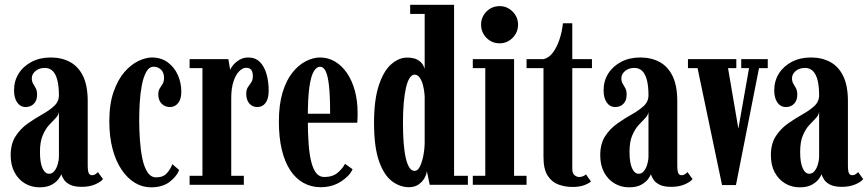

<svg xmlns="http://www.w3.org/2000/svg" viewBox="-20 -770 3616 800"><path d="M144.5 10.5Q111.5 10.5 84.2 -5.5Q57 -21.5 40.8 -51.5Q24.5 -81.5 24.5 -123Q24.5 -171 44.8 -202.2Q65 -233.5 95 -254.8Q125 -276 155 -292.8Q185 -309.5 205.2 -328Q225.5 -346.5 225.5 -373Q225.5 -409.5 219.2 -435Q213 -460.5 200 -473.8Q187 -487 167 -487Q143 -487 127.8 -474Q112.5 -461 112.5 -444Q112.5 -430.5 118 -421.5Q123.5 -412.5 129 -402.5Q134.5 -392.5 134.5 -375Q134.5 -351.5 121.2 -337.8Q108 -324 87 -324Q65 -324 51.8 -342.8Q38.5 -361.5 38.5 -393.5Q38.5 -433 58 -463.8Q77.5 -494.5 112 -512.5Q146.5 -530.5 191.5 -530.5Q236.5 -530.5 271.2 -512Q306 -493.5 325.8 -453.5Q345.5 -413.5 345.5 -348V-82Q345.5 -57 349.8 -48.5Q354 -40 363 -40Q372 -40 378.5 -44.8Q385 -49.5 388 -53L409 -24Q401 -12.5 377 -2Q353 8.5 321 8.5Q289 8.5 271.5 -0.5Q254 -9.5 246.2 -21.8Q238.5 -34 235.5 -44Q233.5 -37.5 224.2 -24.5Q215 -11.5 195.8 -0.5Q176.5 10.5 144.5 10.5ZM184.5 -46Q197.5 -46 206.5 -57.2Q215.5 -68.5 220.5 -85.5Q225.5 -102.5 225.5 -119.5V-303.5Q223.5 -289.5 211.2 -277.2Q199 -265 184 -248.5Q169 -232 157.8 -205.5Q146.5 -179 146.5 -137Q146.5 -92.5 157 -69.2Q167.5 -46 184.5 -46Z M609 10.5Q573.5 10.5 542.2 -8.2Q511 -27 486.8 -62.8Q462.5 -98.5 449 -149.5Q435.5 -200.5 435.5 -264.5Q435.5 -336.5 453.2 -387.2Q471 -438 498.2 -469.5Q525.5 -501 556.5 -515.8Q587.5 -530.5 613 -530.5Q651.5 -530.5 679 -510.2Q706.5 -490 721 -457.5Q735.5 -425 735.5 -388Q735.5 -357 722.2 -340.5Q709 -324 688.5 -324Q667 -324 653.2 -338.2Q639.5 -352.5 639.5 -376.5Q639.5 -392 645.5 -401.5Q651.5 -411 657.5 -420.5Q663.5 -430 663.5 -445Q663.5 -468.5 650.5 -480.2Q637.5 -492 620.5 -492Q601.5 -492 589.5 -470.5Q577.5 -449 571 -415Q564.5 -381 562.2 -342Q560 -303 560 -268Q560 -227.5 563 -185.8Q566 -144 573.2 -109Q580.5 -74 594.5 -52.5Q608.5 -31 631 -31Q659.5 -31 675 -48Q690.5 -65 698 -86L726.5 -61.5Q716 -34.5 686.5 -12Q657 10.5 609 10.5Z M770 0V-37.5H823.5V-486H770V-523.5H931.5L939 -479Q941.5 -486.5 951.5 -498.8Q961.5 -511 977.8 -520.8Q994 -530.5 1014.5 -530.5Q1044 -530.5 1062.8 -511.8Q1081.5 -493 1090.5 -461.5Q1099.5 -430 1099.5 -392Q1099.5 -359 1086.8 -341.5Q1074 -324 1052 -324Q1031.5 -324 1018.8 -338.8Q1006 -353.5 1006 -379.5Q1006 -396.5 1013 -406.8Q1020 -417 1026.8 -426.8Q1033.5 -436.5 1033.5 -452Q1033.5 -470.5 1026.8 -479Q1020 -487.5 1005.5 -487.5Q991 -487.5 976.5 -473Q962 -458.5 952.8 -430.2Q943.5 -402 943.5 -361V-37.5H996V0Z M1316 10Q1277 10 1244.8 -7.8Q1212.5 -25.5 1189.5 -60.2Q1166.5 -95 1154.2 -146Q1142 -197 1142 -263.5Q1142 -334.5 1157.5 -385.2Q1173 -436 1198.8 -468Q1224.5 -500 1254.8 -515.2Q1285 -530.5 1313.5 -530.5Q1348 -530.5 1376.5 -513.2Q1405 -496 1426 -465.2Q1447 -434.5 1458.5 -392.2Q1470 -350 1470 -299.5Q1470 -289 1469.8 -279Q1469.5 -269 1468.5 -258.5H1255.5V-296H1355.5Q1355.5 -370 1350.8 -412.8Q1346 -455.5 1336.8 -473.8Q1327.5 -492 1313.5 -492Q1299.5 -492 1287.8 -473.2Q1276 -454.5 1269.2 -408Q1262.5 -361.5 1262.5 -278Q1262.5 -215.5 1266 -169.2Q1269.5 -123 1277.8 -92.5Q1286 -62 1299 -47.2Q1312 -32.5 1331 -32.5Q1366.5 -32.5 1387.5 -50.8Q1408.5 -69 1417.5 -87.5L1449 -65Q1437.5 -37.5 1401 -13.8Q1364.5 10 1316 10Z M1684 10Q1647 10 1613.8 -14.5Q1580.5 -39 1559.5 -97.8Q1538.5 -156.5 1538.5 -259Q1538.5 -354.5 1558.5 -414.5Q1578.5 -474.5 1610 -502.2Q1641.5 -530 1676 -530Q1704 -530 1719.5 -521Q1735 -512 1741.5 -500.8Q1748 -489.5 1749.5 -483.5V-712H1689V-750H1872V-37.5H1929.5V0H1770.5L1758.5 -57.5Q1757.5 -44 1748.8 -28.2Q1740 -12.5 1723.8 -1.2Q1707.5 10 1684 10ZM1707.5 -58Q1720.5 -58 1729.2 -75.2Q1738 -92.5 1743.5 -119.5Q1749 -146.5 1749.5 -175.5V-369Q1748 -394.5 1742.5 -415Q1737 -435.5 1728.2 -447.2Q1719.5 -459 1707.5 -459Q1696 -459 1686.8 -444.8Q1677.5 -430.5 1671.5 -404.2Q1665.5 -378 1662.2 -341Q1659 -304 1659 -257.5Q1659 -210.5 1662 -173.2Q1665 -136 1671 -110.5Q1677 -85 1686 -71.5Q1695 -58 1707.5 -58Z M1950 0V-37.5H2002V-486H1950V-523.5H2122V-37.5H2174V0ZM2062 -589.5Q2029.5 -589.5 2007 -612.2Q1984.5 -635 1984.5 -667.5Q1984.5 -699 2007 -721.8Q2029.5 -744.5 2062 -744.5Q2093 -744.5 2115.8 -721.8Q2138.5 -699 2138.5 -667.5Q2138.5 -635 2115.8 -612.2Q2093 -589.5 2062 -589.5Z M2366 9Q2335 9 2307.2 -1Q2279.5 -11 2262 -38Q2244.5 -65 2244.5 -116V-486H2174V-523.5H2244.5Q2267 -528.5 2283.8 -551Q2300.5 -573.5 2311.2 -605.8Q2322 -638 2325.5 -673H2364.5V-523.5H2446.5V-486H2364.5V-67.5Q2364.5 -47 2374.2 -39.8Q2384 -32.5 2393 -32.5Q2402.5 -32.5 2410 -36Q2417.5 -39.5 2421.5 -43.5L2442.5 -13.5Q2429.5 -3.5 2410.8 2.8Q2392 9 2366 9Z M2601 10.5Q2568 10.5 2540.8 -5.5Q2513.5 -21.5 2497.2 -51.5Q2481 -81.5 2481 -123Q2481 -171 2501.2 -202.2Q2521.5 -233.5 2551.5 -254.8Q2581.5 -276 2611.5 -292.8Q2641.5 -309.5 2661.8 -328Q2682 -346.5 2682 -373Q2682 -409.5 2675.8 -435Q2669.5 -460.5 2656.5 -473.8Q2643.5 -487 2623.5 -487Q2599.5 -487 2584.2 -474Q2569 -461 2569 -444Q2569 -430.5 2574.5 -421.5Q2580 -412.5 2585.5 -402.5Q2591 -392.5 2591 -375Q2591 -351.5 2577.8 -337.8Q2564.5 -324 2543.5 -324Q2521.5 -324 2508.2 -342.8Q2495 -361.5 2495 -393.5Q2495 -433 2514.5 -463.8Q2534 -494.5 2568.5 -512.5Q2603 -530.5 2648 -530.5Q2693 -530.5 2727.8 -512Q2762.5 -493.5 2782.2 -453.5Q2802 -413.5 2802 -348V-82Q2802 -57 2806.2 -48.5Q2810.5 -40 2819.5 -40Q2828.5 -40 2835 -44.8Q2841.5 -49.5 2844.5 -53L2865.5 -24Q2857.5 -12.5 2833.5 -2Q2809.5 8.5 2777.5 8.5Q2745.5 8.5 2728 -0.5Q2710.5 -9.5 2702.8 -21.8Q2695 -34 2692 -44Q2690 -37.5 2680.8 -24.5Q2671.5 -11.5 2652.2 -0.5Q2633 10.5 2601 10.5ZM2641 -46Q2654 -46 2663 -57.2Q2672 -68.5 2677 -85.5Q2682 -102.5 2682 -119.5V-303.5Q2680 -289.5 2667.8 -277.2Q2655.5 -265 2640.5 -248.5Q2625.5 -232 2614.2 -205.5Q2603 -179 2603 -137Q2603 -92.5 2613.5 -69.2Q2624 -46 2641 -46Z M2988.5 1 2886.5 -486H2846.5V-523.5H3048V-486H3013.5L3056.5 -234L3101 -486H3068.5V-523.5H3179V-486H3142.5L3046.5 1Z M3312 10.5Q3279 10.5 3251.8 -5.5Q3224.5 -21.5 3208.2 -51.5Q3192 -81.5 3192 -123Q3192 -171 3212.2 -202.2Q3232.5 -233.5 3262.5 -254.8Q3292.5 -276 3322.5 -292.8Q3352.5 -309.5 3372.8 -328Q3393 -346.5 3393 -373Q3393 -409.5 3386.8 -435Q3380.5 -460.5 3367.5 -473.8Q3354.5 -487 3334.5 -487Q3310.5 -487 3295.2 -474Q3280 -461 3280 -444Q3280 -430.5 3285.5 -421.5Q3291 -412.5 3296.5 -402.5Q3302 -392.5 3302 -375Q3302 -351.5 3288.8 -337.8Q3275.5 -324 3254.5 -324Q3232.5 -324 3219.2 -342.8Q3206 -361.5 3206 -393.5Q3206 -433 3225.5 -463.8Q3245 -494.5 3279.5 -512.5Q3314 -530.5 3359 -530.5Q3404 -530.5 3438.8 -512Q3473.5 -493.5 3493.2 -453.5Q3513 -413.5 3513 -348V-82Q3513 -57 3517.2 -48.5Q3521.5 -40 3530.5 -40Q3539.5 -40 3546 -44.8Q3552.5 -49.5 3555.5 -53L3576.5 -24Q3568.5 -12.5 3544.5 -2Q3520.5 8.5 3488.5 8.5Q3456.5 8.5 3439 -0.5Q3421.5 -9.5 3413.8 -21.8Q3406 -34 3403 -44Q3401 -37.5 3391.8 -24.5Q3382.5 -11.5 3363.2 -0.5Q3344 10.5 3312 10.5ZM3352 -46Q3365 -46 3374 -57.2Q3383 -68.5 3388 -85.5Q3393 -102.5 3393 -119.5V-303.5Q3391 -289.5 3378.8 -277.2Q3366.5 -265 3351.5 -248.5Q3336.5 -232 3325.2 -205.5Q3314 -179 3314 -137Q3314 -92.5 3324.5 -69.2Q3335 -46 3352 -46Z"/></svg>

Font: Imbue Thin 10pt
Style: Bold
Weight: 700
Version: Version 1.102